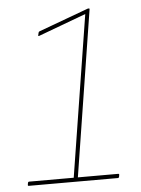

<svg xmlns="http://www.w3.org/2000/svg" viewBox="-50 -699 542 738"><g transform="rotate(-5 221.5 -329.5)"><path d="M31 0Q27 0 28 -5L29 -11Q30 -16 34 -16H206L305 -639L122 -571Q120 -570 118.5 -570.5Q117 -571 118 -574L120 -583Q121 -587 124 -588L314 -658Q316 -659 317 -659Q318 -659 319 -659H321Q324 -659 323 -655L222 -16H378Q382 -16 381 -11L380 -5Q379 0 375 0Z"/></g></svg>

Font: Sofia Sans Hairline
Style: Italic
Weight: 1
Italic angle: -9°
Designer: Botio Nikoltchev, Ani Petrova
Foundry: lettersoup
Version: Version 4.102